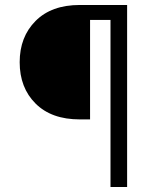

<svg xmlns="http://www.w3.org/2000/svg" viewBox="-20 -747 624 767"><path d="M421.4 0V-667.5H339.8V-270H298.8Q185.5 -270 122.1 -333.3Q58.6 -396.5 58.6 -498.5Q58.6 -599.6 122.1 -663.3Q185.5 -727.1 298.8 -727.1H487.8V0Z"/></svg>

Font: Interop Light
Style: Regular
Weight: 300
Designer: Rasmus Andersson, Google, Jang Haemin
Foundry: jhaemin
Version: Version 1.007